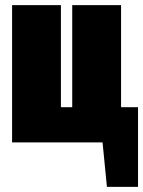

<svg xmlns="http://www.w3.org/2000/svg" viewBox="-20 -554 557 747"><path d="M451 -137H517V173H396L379 0H27V-534H217V-137H261V-534H451Z"/></svg>

Font: Fira Sans Extra Condensed Black
Style: Regular
Weight: 900
Width: 1
Designer: Carrois Corporate & Edenspiekermann AG
Foundry: Carrois Corporate GbR & Edenspiekermann AG
Version: Version 4.203